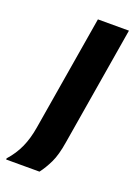

<svg xmlns="http://www.w3.org/2000/svg" viewBox="-183 -559 573 785"><g transform="rotate(20 103.0 -166.5)"><path d="M-53.3 166.7V161.7Q-23.3 128.3 -5.8 89.6Q11.7 50.8 20 0L103.3 -500H238.3L152.5 15.8Q143.3 74.2 127.1 107.9Q110.8 141.7 91.7 166.7Z"/></g></svg>

Font: Familjen Grotesk GF
Style: Bold Italic
Weight: 700
Designer: Anders Wikstroem, Jonas Baeckman, Matilda Gysing, Kristian Moeller
Foundry: Familjen STHML AB
Version: Version 2.000; Beta; Release 4; Build 6